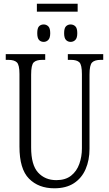

<svg xmlns="http://www.w3.org/2000/svg" viewBox="-20 -1006 589 1036"><path d="M179 -943V-986H399V-943ZM216 -780Q200 -780 190.5 -790.5Q181 -801 181 -827Q181 -854 190.5 -864Q200 -874 216 -874Q230 -874 240.5 -864Q251 -854 251 -827Q251 -801 240.5 -790.5Q230 -780 216 -780ZM361 -780Q346 -780 336 -790.5Q326 -801 326 -827Q326 -854 336 -864Q346 -874 361 -874Q376 -874 386.5 -864Q397 -854 397 -827Q397 -801 386.5 -790.5Q376 -780 361 -780ZM273 10Q188 10 136.5 -42Q85 -94 85 -215V-607Q85 -656 71 -669.5Q57 -683 25 -683H11V-714H224V-683H208Q176 -683 162 -669.5Q148 -656 148 -603V-210Q148 -116 185.5 -75Q223 -34 284 -34Q333 -34 363.5 -58Q394 -82 408 -121.5Q422 -161 422 -205V-606Q422 -656 408.5 -669.5Q395 -683 362 -683H346V-714H537V-683H524Q491 -683 477 -669Q463 -655 463 -604V-203Q463 -142 442 -93.5Q421 -45 379 -17.5Q337 10 273 10Z"/></svg>

Font: Noto Serif ExtraCondensed Light
Style: Regular
Weight: 300
Width: 2
Designer: Monotype Design Team
Foundry: Monotype Imaging Inc.
Version: Version 2.014; ttfautohint (v1.8.4.7-5d5b)